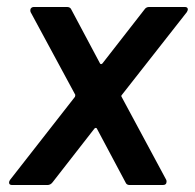

<svg xmlns="http://www.w3.org/2000/svg" viewBox="-20 -531 559 551"><path d="M6 -7Q6 -11 9 -15L195 -253Q196 -255 196 -259L68 -496Q67 -498 67 -502Q67 -506 70 -508.5Q73 -511 77 -511H172Q182 -511 185 -503L267 -349Q268 -347 270 -347Q272 -347 274 -349L394 -503Q399 -511 408 -511H510Q519 -511 519 -504Q519 -501 516 -496L330 -259Q327 -256 329 -253L457 -15Q458 -13 458 -10Q458 0 447 0H352Q343 0 340 -8L258 -162Q257 -164 255 -164Q253 -164 251 -162L131 -8Q125 0 116 0H15Q6 0 6 -7Z"/></svg>

Font: Barlow SemiBold
Style: Italic
Weight: 600
Italic angle: -7°
Designer: Jeremy Tribby
Foundry: Tribby Type
Version: Version 1.408